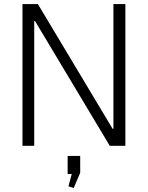

<svg xmlns="http://www.w3.org/2000/svg" viewBox="-20 -720 729 948"><path d="M599 -700V0H522L153 -616H149V0H91V-700H167L536 -84H540V-700ZM376 50V133L344 208L318 200L346 95L372 139H314V50Z"/></svg>

Font: Pathway Extreme 8pt Thin 12pt
Style: Regular
Weight: 100
Version: Version 1.001;gftools[0.9.26]